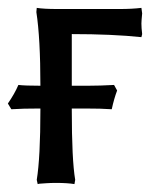

<svg xmlns="http://www.w3.org/2000/svg" viewBox="-23 -460 425 490"><path d="M283.2 -437Q313.5 -437 337.9 -439.9L339.8 -425.8Q337.9 -406.2 337.9 -399.9Q337.9 -388.7 339.8 -373L337.9 -365.2Q263.2 -373 160.2 -373V-241.2H202.1Q231.9 -241.2 268.1 -243.2L275.9 -229Q268.1 -208.5 262.2 -181.2Q235.8 -183.1 192.9 -183.1H160.2V-180.2Q160.2 -52.2 168.9 -1L167 9.8Q148.9 6.8 120.1 6.8Q106.9 6.8 95.2 7.6Q83.5 8.3 78.1 8.8L73.2 9.8L70.8 -1Q80.1 -58.1 80.1 -180.2V-183.1Q34.2 -183.1 5.9 -181.2L-2.9 -195.8Q14.6 -221.2 23.9 -243.2Q41.5 -241.2 80.1 -241.2Q80.1 -362.3 69.8 -429.2L70.8 -439.9Q88.9 -437 123 -437Z"/></svg>

Font: Linear Smooth Low Contrast
Style: Regular
Weight: 500
Designer: Philipp H. Poll, Flanker
Foundry: Philipp H. Poll, reworked by Flanker
Version: Version 1.010 | FøM Fix